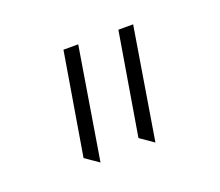

<svg xmlns="http://www.w3.org/2000/svg" viewBox="-58 -793 474 413"><g transform="rotate(-20 178.5 -586.5)"><path d="M236.2 -459 278.1 -714.3H244.3L205.2 -480.5ZM110.5 -459 152.4 -714.3H118.6L79.5 -480.5Z"/></g></svg>

Font: Pinar Light
Style: Regular
Weight: 300
Designer: Amin Abedi
Version: Version 2.00;September 9, 2021;FontCreator 13.0.0.2683 64-bi